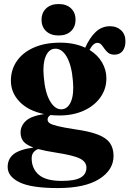

<svg xmlns="http://www.w3.org/2000/svg" viewBox="-20 -684 642 952"><path d="M347.5 -43.5Q421 -33.5 463.8 -17.2Q506.5 -1 524.8 24.8Q543 50.5 543 89Q543 159 471.8 203.8Q400.5 248.5 267 248.5Q135 248.5 76.5 219.8Q18 191 18 144Q18 104 47.5 80.5Q77 57 146 47.5Q110 34.5 96 16.8Q82 -1 82 -27Q82 -59.5 107.8 -84Q133.5 -108.5 198.5 -118.5Q120.5 -134.5 77.2 -179.5Q34 -224.5 34 -283.5Q34 -338.5 63.5 -381.2Q93 -424 148 -448.2Q203 -472.5 278.5 -472.5Q315 -472.5 346 -466Q377 -459.5 402.5 -447.5Q424.5 -497 454.5 -525.5Q484.5 -554 526 -554Q559 -554 580.5 -533.8Q602 -513.5 602 -479.5Q602 -449 587.8 -431Q573.5 -413 547.5 -413Q528 -413 516.8 -422Q505.5 -431 497.8 -442.5Q490 -454 482.2 -462.8Q474.5 -471.5 462.5 -471.5Q442.5 -471.5 424 -436.5Q464.5 -411.5 486 -374.5Q507.5 -337.5 507.5 -295.5Q507.5 -242.5 477.5 -200.8Q447.5 -159 395 -135.2Q342.5 -111.5 275 -111.5Q252 -111.5 230.5 -113.5Q216 -105 216 -91Q216 -80.5 226.2 -73.2Q236.5 -66 264.8 -59Q293 -52 347.5 -43.5ZM252.5 -442.5Q221.5 -441 206.2 -403.5Q191 -366 197 -303.5Q203 -226 227.8 -183.2Q252.5 -140.5 286 -142Q317 -144 332.2 -181Q347.5 -218 341.5 -283.5Q335.5 -358.5 311.5 -401.2Q287.5 -444 252.5 -442.5ZM137 101Q137 151.5 172 182.2Q207 213 286 213Q351 213 379.8 196.5Q408.5 180 408.5 147Q408.5 119 377.5 102.8Q346.5 86.5 259 73Q203.5 64.5 169 55Q137 68 137 101ZM270.5 -508Q232 -508 209 -529.2Q186 -550.5 186 -586Q186 -621 209 -642.5Q232 -664 270.5 -664Q309.5 -664 332 -642.8Q354.5 -621.5 354.5 -586Q354.5 -551 332 -529.5Q309.5 -508 270.5 -508Z"/></svg>

Font: Fraunces 72pt
Style: Bold
Weight: 700
Version: Version 1.000;[b76b70a41]